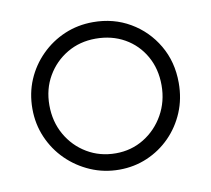

<svg xmlns="http://www.w3.org/2000/svg" viewBox="-61 -537 682 620"><g transform="rotate(-10 280.0 -227.0)"><path d="M283 15Q233 15 189 -4Q145 -23 111.5 -56Q78 -89 59 -133Q40 -177 40 -227Q40 -278 58.5 -321.5Q77 -365 110.5 -398.5Q144 -432 187.5 -450.5Q231 -469 281 -469Q348 -469 402 -437.5Q456 -406 488 -351.5Q520 -297 520 -228Q520 -176 501.5 -132Q483 -88 450.5 -55Q418 -22 375 -3.5Q332 15 283 15ZM281 -39Q332 -39 373.5 -64.5Q415 -90 439.5 -133.5Q464 -177 464 -230Q464 -284 440 -326Q416 -368 374.5 -391.5Q333 -415 280 -415Q228 -415 186.5 -390.5Q145 -366 120.5 -324Q96 -282 96 -229Q96 -175 120.5 -132Q145 -89 187 -64Q229 -39 281 -39Z"/></g></svg>

Font: Fredoka Light
Style: Regular
Weight: 300
Designer: Ben Nathan
Foundry: Milena B. Brandão, Ben Nathan
Version: Version 2.001